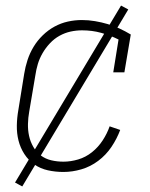

<svg xmlns="http://www.w3.org/2000/svg" viewBox="-20 -610 540 690"><path d="M208 8Q179 8 152 2Q125 -4 103.5 -19Q82 -34 67.5 -56.5Q53 -79 46.5 -105Q40 -131 40.5 -159Q41 -187 46 -215L67 -345Q71 -370 79 -394.5Q87 -419 100.5 -441.5Q114 -464 133.5 -483Q153 -502 176 -514.5Q199 -527 224 -532.5Q249 -538 274 -538Q298 -538 321.5 -534Q345 -530 367 -523.5Q389 -517 409.5 -507.5Q430 -498 450 -486L427 -350H387L406 -468Q376 -483 343.5 -492Q311 -501 275 -501Q254 -501 233.5 -496.5Q213 -492 194 -481.5Q175 -471 159.5 -454.5Q144 -438 133 -419Q122 -400 116 -380Q110 -360 107 -339L85 -209Q81 -187 80.5 -164.5Q80 -142 84.5 -121.5Q89 -101 99.5 -82.5Q110 -64 126.5 -51.5Q143 -39 164 -34Q185 -29 208 -29Q234 -29 261 -37Q288 -45 310.5 -63Q333 -81 349 -105.5Q365 -130 374 -156L412 -143Q400 -111 380.5 -82Q361 -53 333 -32Q305 -11 272.5 -1.5Q240 8 208 8ZM60 60 34 46 415 -590 441 -576Z"/></svg>

Font: Iosevka Slab Extralight
Style: Italic
Weight: 200
Italic angle: -9°
Monospace: yes
Designer: Belleve Invis
Foundry: Belleve Invis
Version: Version 11.1.1; ttfautohint (v1.8.3)